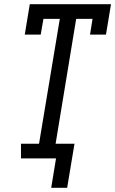

<svg xmlns="http://www.w3.org/2000/svg" viewBox="-20 -755 549 915"><path d="M224 140 247 0H80V-70H166L265 -665H187L174 -590H98L122 -735H509L485 -590H409L421 -665H343L245 -70H335L300 140Z"/></svg>

Font: Iosevka Slab Oblique
Style: Regular
Weight: 400
Italic angle: -9°
Monospace: yes
Designer: Belleve Invis
Foundry: Belleve Invis
Version: Version 11.1.1; ttfautohint (v1.8.3)